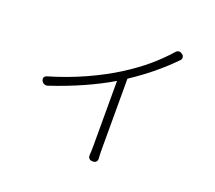

<svg xmlns="http://www.w3.org/2000/svg" viewBox="-129 -929 1257 1125"><g transform="rotate(20 500.0 -366.5)"><path d="M112 -321Q108 -332 111.5 -340.5Q115 -349 126 -353Q245 -388 349.5 -435.5Q454 -483 536 -535Q616 -586 676 -637Q736 -688 788 -747Q796 -755 806.5 -755.5Q817 -756 825 -748L829 -746Q837 -739 837.5 -728Q838 -717 829 -709Q774 -653 714 -603.5Q654 -554 576 -502V-69Q576 -47 576.5 -32Q577 -17 578 -6Q579 7 572 15Q565 23 553 23H547Q535 23 527.5 15Q520 7 521 -6Q522 -18 522.5 -33Q523 -48 523 -69V-469Q446 -423 351.5 -381Q257 -339 152 -304Q141 -300 130 -304.5Q119 -309 114 -319Z"/></g></svg>

Font: Chiron GoRound TC L
Style: Regular
Weight: 300
Designer: Ryoko NISHIZUKA 西塚涼子 (kana, bopomofo & ideographs); Paul D. Hunt (Latin, Greek & Cyrillic); Sandoll Communications 산돌커뮤니
Foundry: Adobe
Version: Version 1.000;hotconv 1.1.1;makeotfexe 2.6.0